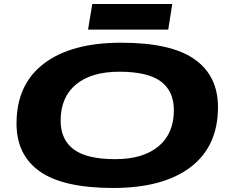

<svg xmlns="http://www.w3.org/2000/svg" viewBox="-20 -923 1139 953"><path d="M542 10Q295 10 178.5 -71.5Q62 -153 62 -310Q62 -504 198 -607.5Q334 -711 582 -711Q829 -711 945.5 -629Q1062 -547 1062 -391Q1062 -197 926 -93.5Q790 10 542 10ZM552 -133Q690 -133 766.5 -196.5Q843 -260 843 -376Q843 -471 778 -519Q713 -567 572 -567Q434 -567 357.5 -504Q281 -441 281 -324Q281 -230 346 -181.5Q411 -133 552 -133ZM417 -776 438 -903H835L815 -776Z"/></svg>

Font: Georama ExtraExtended
Style: Bold Italic
Weight: 700
Width: 8
Italic angle: -9°
Designer: Jean-Baptiste Levee
Foundry: Production Type
Version: Version 1.000